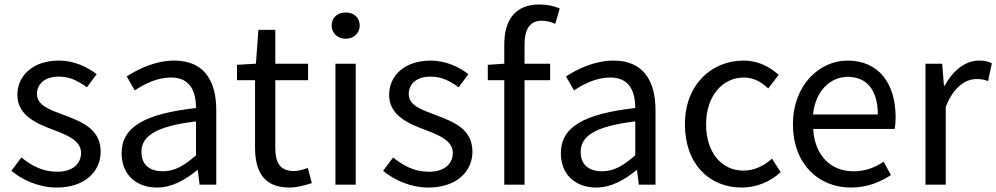

<svg xmlns="http://www.w3.org/2000/svg" viewBox="-20 -829 4473 862"><path d="M234 13C362 13 432 -60 432 -148C432 -251 345 -283 266 -313C205 -336 146 -355 146 -407C146 -449 177 -485 245 -485C294 -485 332 -465 370 -437L414 -496C371 -529 312 -557 245 -557C127 -557 58 -489 58 -403C58 -311 144 -274 220 -246C280 -223 344 -198 344 -143C344 -96 309 -58 237 -58C172 -58 123 -84 76 -122L31 -62C83 -19 157 13 234 13Z M685 13C752 13 813 -22 865 -65H868L876 0H951V-334C951 -468 895 -557 763 -557C676 -557 599 -518 549 -486L585 -423C628 -452 685 -481 748 -481C837 -481 860 -414 860 -344C629 -318 526 -259 526 -141C526 -43 594 13 685 13ZM711 -60C657 -60 615 -85 615 -147C615 -217 677 -262 860 -284V-132C807 -85 764 -60 711 -60Z M1280 13C1313 13 1349 3 1380 -7L1362 -75C1344 -68 1319 -61 1300 -61C1237 -61 1216 -99 1216 -166V-469H1363V-543H1216V-695H1140L1129 -543L1044 -538V-469H1125V-168C1125 -59 1164 13 1280 13Z M1486 0H1577V-543H1486ZM1532 -655C1568 -655 1595 -680 1595 -714C1595 -751 1568 -773 1532 -773C1496 -773 1469 -751 1469 -714C1469 -680 1496 -655 1532 -655Z M1903 13C2031 13 2101 -60 2101 -148C2101 -251 2014 -283 1935 -313C1874 -336 1815 -355 1815 -407C1815 -449 1846 -485 1914 -485C1963 -485 2001 -465 2039 -437L2083 -496C2040 -529 1981 -557 1914 -557C1796 -557 1727 -489 1727 -403C1727 -311 1813 -274 1889 -246C1949 -223 2013 -198 2013 -143C2013 -96 1978 -58 1906 -58C1841 -58 1792 -84 1745 -122L1700 -62C1752 -19 1826 13 1903 13Z M2493 -791C2467 -802 2435 -809 2402 -809C2294 -809 2244 -740 2244 -630V-543L2170 -538V-469H2244V0H2335V-469H2450V-543H2335V-629C2335 -699 2360 -736 2412 -736C2431 -736 2453 -731 2473 -722Z M2657 13C2724 13 2785 -22 2837 -65H2840L2848 0H2923V-334C2923 -468 2867 -557 2735 -557C2648 -557 2571 -518 2521 -486L2557 -423C2600 -452 2657 -481 2720 -481C2809 -481 2832 -414 2832 -344C2601 -318 2498 -259 2498 -141C2498 -43 2566 13 2657 13ZM2683 -60C2629 -60 2587 -85 2587 -147C2587 -217 2649 -262 2832 -284V-132C2779 -85 2736 -60 2683 -60Z M3310 13C3375 13 3437 -12 3485 -56L3446 -117C3412 -86 3368 -63 3318 -63C3218 -63 3150 -146 3150 -271C3150 -396 3222 -481 3320 -481C3364 -481 3397 -461 3429 -432L3476 -493C3437 -527 3388 -557 3317 -557C3178 -557 3055 -452 3055 -271C3055 -91 3166 13 3310 13Z M3800 13C3874 13 3932 -12 3980 -43L3947 -103C3907 -76 3864 -60 3811 -60C3708 -60 3637 -134 3631 -250H3997C3999 -263 4001 -282 4001 -302C4001 -457 3923 -557 3785 -557C3659 -557 3540 -447 3540 -271C3540 -92 3656 13 3800 13ZM3630 -315C3641 -422 3709 -484 3786 -484C3871 -484 3921 -425 3921 -315Z M4135 0H4226V-349C4262 -442 4318 -474 4363 -474C4385 -474 4398 -472 4416 -465L4433 -545C4416 -554 4399 -557 4375 -557C4314 -557 4259 -513 4221 -444H4218L4210 -543H4135Z"/></svg>

Font: Noto Sans JP Regular
Style: Regular
Weight: 400
Designer: Ryoko NISHIZUKA (kana & ideographs); Paul D. Hunt (Latin, Greek & Cyrillic); Wenlong ZHANG (bopomofo); Sandoll Communica
Foundry: Adobe Systems Incorporated
Version: Version 1.004;PS 1.004;hotconv 1.0.82;makeotf.lib2.5.63406